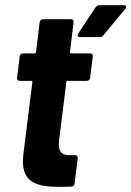

<svg xmlns="http://www.w3.org/2000/svg" viewBox="-20 -720 507 741"><path d="M349 -692 282 -591C277 -583 279 -577 288 -577H365C371 -577 375 -578 379 -584L463 -685C470 -693 468 -700 458 -700H364C359 -700 352 -697 349 -692ZM254 -646H146C139 -646 134 -641 133 -634L119 -519C119 -516 116 -514 114 -514H69C62 -514 57 -509 56 -502L46 -420C45 -413 49 -408 56 -408H101C103 -408 105 -406 105 -403L70 -123C58 -20 114 1 206 1C222 1 238 1 255 0C263 0 267 -5 268 -12L280 -109C281 -116 277 -121 270 -121H251C217 -120 203 -136 208 -178L236 -403C236 -406 238 -408 241 -408H315C322 -408 327 -413 328 -420L338 -502C339 -509 335 -514 328 -514H254C251 -514 250 -516 250 -519L264 -634C265 -641 261 -646 254 -646Z"/></svg>

Font: Barlow Semi Condensed
Style: Bold Italic
Weight: 700
Width: 4
Italic angle: -7°
Designer: Jeremy Tribby
Foundry: Tribby Type
Version: Version 1.422;hotconv 1.0.109;makeotfexe 2.5.65596